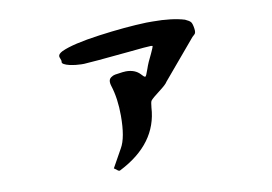

<svg xmlns="http://www.w3.org/2000/svg" viewBox="-67 -665 1133 799"><g transform="rotate(-10 500.0 -265.0)"><path d="M213 -484Q213 -494 231 -503Q279 -525 392 -540.5Q505 -556 595 -559H621Q702 -559 755 -543Q773 -535 778.5 -528Q784 -521 787 -500Q790 -481 782 -475Q773 -468 764 -456L634 -302Q629 -292 598 -268.5Q567 -245 560 -236Q556 -231 554 -207Q545 -56 382 27Q376 32 366 22L356 15L399 -62Q423 -103 423 -196Q423 -269 405 -325Q402 -334 402 -342Q402 -354 411 -360.5Q420 -367 429 -368.5Q438 -370 461 -373Q464 -373 468.5 -373.5Q473 -374 475 -374Q514 -374 535 -351Q546 -338 551 -338Q555 -338 565 -368Q574 -395 591 -428Q603 -454 603 -457V-459Q600 -460 596 -460Q580 -460 503 -452Q338 -436 310 -435H298Q289 -435 275.5 -436.5Q262 -438 248.5 -441Q235 -444 226 -449Q217 -454 219 -460Q220 -464 216.5 -472Q213 -480 213 -484Z"/></g></svg>

Font: NaniFont Regular
Style: Regular
Weight: 400
Designer: Nanigashitei
Version: Version 1.036